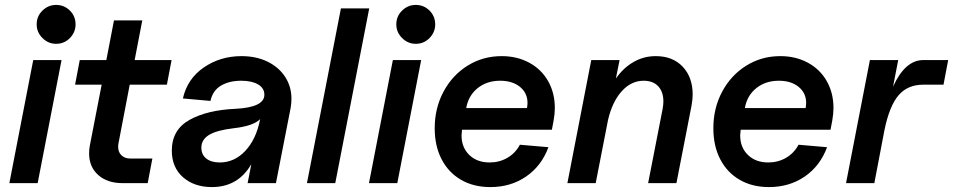

<svg xmlns="http://www.w3.org/2000/svg" viewBox="-20 -744 3872 780"><path d="M230 -500 133 0H18L115 -500ZM129 -645Q129 -678 152.5 -701Q176 -724 208 -724Q241 -724 264 -701Q287 -678 287 -645Q287 -613 264 -589.5Q241 -566 208 -566Q176 -566 152.5 -589.5Q129 -613 129 -645Z M342 -121Q342 -137 345 -153L393 -400H285L304 -500H412L443 -661H558L527 -500H677L658 -400H507L461 -160Q460 -155 460 -147Q460 -126 473.5 -113Q487 -100 509 -100H599L580 0H478Q416 0 379 -33Q342 -66 342 -121Z M678 -132Q678 -217 750 -257Q822 -297 937 -302Q1054 -308 1054 -359Q1054 -386 1028.5 -401Q1003 -416 960 -416Q911 -416 877.5 -396Q844 -376 835 -334L723 -344Q741 -424 808 -470Q875 -516 961 -516Q1021 -516 1067 -493.5Q1113 -471 1138.5 -431.5Q1164 -392 1164 -343Q1164 -325 1161 -307L1101 0H986L1001 -77Q947 16 841 16Q769 16 723.5 -24Q678 -64 678 -132ZM873 -84Q932 -84 976 -130.5Q1020 -177 1036 -256L1037 -260Q1009 -232 929 -223Q861 -215 829.5 -196Q798 -177 798 -144Q798 -116 818 -100Q838 -84 873 -84Z M1480 -710 1342 0H1227L1365 -710Z M1691 -500 1594 0H1479L1576 -500ZM1590 -645Q1590 -678 1613.5 -701Q1637 -724 1669 -724Q1702 -724 1725 -701Q1748 -678 1748 -645Q1748 -613 1725 -589.5Q1702 -566 1669 -566Q1637 -566 1613.5 -589.5Q1590 -613 1590 -645Z M1746 -223Q1746 -305 1782 -372Q1818 -439 1880 -477.5Q1942 -516 2018 -516Q2081 -516 2130.5 -489Q2180 -462 2207 -414Q2234 -366 2234 -305Q2234 -282 2229 -254L2222 -217H1857Q1855 -201 1855 -194Q1855 -145 1886.5 -114.5Q1918 -84 1969 -84Q2009 -84 2041.5 -103Q2074 -122 2092 -156L2208 -146Q2180 -70 2117.5 -27Q2055 16 1972 16Q1904 16 1853 -13.5Q1802 -43 1774 -97Q1746 -151 1746 -223ZM2123 -326Q2123 -366 2092.5 -391Q2062 -416 2012 -416Q1958 -416 1920.5 -386Q1883 -356 1874 -305H2121Q2123 -319 2123 -326Z M2675 -332Q2675 -371 2654 -393.5Q2633 -416 2595 -416Q2544 -416 2505.5 -373Q2467 -330 2450 -256L2400 0H2285L2382 -500H2497L2482 -425Q2512 -468 2553.5 -492Q2595 -516 2644 -516Q2713 -516 2753.5 -473Q2794 -430 2794 -360Q2794 -340 2789 -313L2728 0H2613L2672 -302Q2675 -319 2675 -332Z M2878 -223Q2878 -305 2914 -372Q2950 -439 3012 -477.5Q3074 -516 3150 -516Q3213 -516 3262.5 -489Q3312 -462 3339 -414Q3366 -366 3366 -305Q3366 -282 3361 -254L3354 -217H2989Q2987 -201 2987 -194Q2987 -145 3018.5 -114.5Q3050 -84 3101 -84Q3141 -84 3173.5 -103Q3206 -122 3224 -156L3340 -146Q3312 -70 3249.5 -27Q3187 16 3104 16Q3036 16 2985 -13.5Q2934 -43 2906 -97Q2878 -151 2878 -223ZM3255 -326Q3255 -366 3224.5 -391Q3194 -416 3144 -416Q3090 -416 3052.5 -386Q3015 -356 3006 -305H3253Q3255 -319 3255 -326Z M3629 -500 3608 -392Q3657 -500 3731 -500H3832L3813 -400H3731Q3667 -400 3630 -356.5Q3593 -313 3573 -215L3532 0H3417L3514 -500Z"/></svg>

Font: MedMera Sans Semibold
Style: Italic
Weight: 600
Italic angle: -11°
Designer: Kasper Nordkvist
Foundry: UNCUT.wtf
Version: Version 1.300